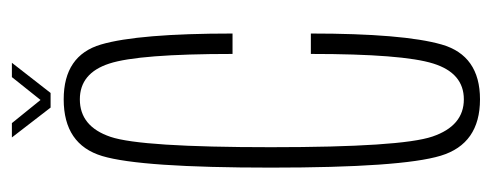

<svg xmlns="http://www.w3.org/2000/svg" viewBox="-266 -538 808 315"><g transform="rotate(-90 137.5 -380.0)"><path d="M132.5 4Q59.5 4 40 -60.5Q20.5 -125 20.5 -339Q20.5 -552.5 39.5 -615.8Q58.5 -679 132.5 -679Q204.5 -679 222.5 -617.8Q240.5 -556.5 240.5 -402H207Q207 -556 191.2 -604.2Q175.5 -652.5 132.5 -652.5Q88 -652.5 71 -602.2Q54 -552 54 -339Q54 -125.5 71.5 -74Q89 -22.5 132.5 -22.5Q175.5 -22.5 191.2 -72.5Q207 -122.5 207 -273.5H240.5Q240.5 -122 222.5 -59Q204.5 4 132.5 4ZM119 -700.5 70 -764H93.5L131.5 -717L169 -764H192.5L143 -700.5Z"/></g></svg>

Font: Anybody Condensed ExtraLight
Style: Regular
Weight: 200
Width: 3
Designer: Tyler Finck
Foundry: Etcetera Type Company
Version: Version 1.010; ttfautohint (v1.8.3) -l 8 -r 50 -G 200 -x 14 